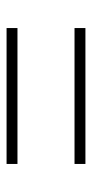

<svg xmlns="http://www.w3.org/2000/svg" viewBox="136 -656 286 599"><g transform="rotate(-90 279.5 -357.0)"><path d="M67 -446H491V-480H67ZM67 -234H491V-268H67Z"/></g></svg>

Font: Noto Serif Devanagari ExtraLight
Style: Regular
Weight: 200
Designer: Universal Thirst, Indian Type Foundry and the Monotype Design Team
Foundry: Monotype Imaging Inc.
Version: Version 2.004